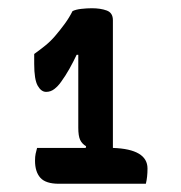

<svg xmlns="http://www.w3.org/2000/svg" viewBox="-20 -808 440 466"><path d="M70 -449H188L189 -453Q179 -459 174.5 -468.5Q170 -478 170 -498V-675H166Q158 -658 148.5 -641Q139 -624 128 -609Q121 -599 112 -592Q103 -585 92 -585Q80 -585 71.5 -600Q63 -615 63 -653V-677Q77 -687 90 -697.5Q103 -708 114 -721Q126 -735 137 -750Q148 -765 156 -781Q164 -785 177.5 -786.5Q191 -788 203 -788Q224 -788 239 -782.5Q254 -777 254 -759V-449Q338 -446 338 -399Q338 -378 334 -362H123Q91 -362 78 -376.5Q65 -391 65 -418Q65 -428 66.5 -435Q68 -442 70 -449Z"/></svg>

Font: Recursive Sn Csl St Med
Style: Regular
Weight: 500
Version: Version 1.079;hotconv 1.0.112;makeotfexe 2.5.65598; ttfautoh